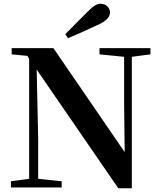

<svg xmlns="http://www.w3.org/2000/svg" viewBox="-20 -997 855 1021"><path d="M327 -815 342 -794C395 -816 449 -841 503 -866C552 -888 565 -912 565 -931C565 -954 545 -977 516 -977C494 -977 476 -965 443 -932C406 -896 367 -855 327 -815ZM609 4H681V-695L780 -708V-741H509V-708L640 -695V-450L643 -188L264 -741H42V-708L125 -700L135 -685V-46L38 -33V0H308V-33L183 -46V-261L175 -627Z"/></svg>

Font: GenRyuMin2 TW B
Style: Regular
Weight: 700
Version: Version 2.100;PS 2.1;hotconv 16.6.51;makeotf.lib2.5.65220 DE